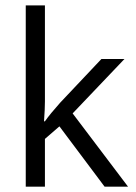

<svg xmlns="http://www.w3.org/2000/svg" viewBox="-20 -704 512 724"><path d="M146 -246.6H149.4Q169.4 -274.9 207 -316.9L362.3 -481.4H449.2L253.9 -276.4L462.9 0H374.5L204.1 -227.5L149.4 -180.2V0H77.1V-683.6H149.4V-321.3Q149.4 -293.9 146 -246.6Z"/></svg>

Font: Khula Regular
Style: Regular
Weight: 400
Designer: Erin McLaughlin, Steve Matteson
Version: Version 1.000;PS 1.0;hotconv 1.0.72;makeotf.lib2.5.5900